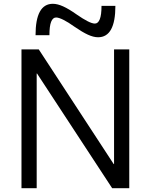

<svg xmlns="http://www.w3.org/2000/svg" viewBox="-20 -990 793 1010"><path d="M93 0V-730H184L578 -127H580V-730H660V0H570L175 -603H173V0ZM496 -794Q472 -794 442.5 -807.5Q413 -821 371 -850Q339 -873 314 -885.5Q289 -898 275 -898Q258 -898 249 -875.5Q240 -853 240 -805H167Q167 -970 258 -970Q282 -970 312 -956.5Q342 -943 383 -914Q416 -891 440.5 -878.5Q465 -866 479 -866Q496 -866 505 -889Q514 -912 514 -959H587Q587 -794 496 -794Z"/></svg>

Font: M PLUS 2
Style: Regular
Weight: 400
Designer: Coji Morishita
Foundry: UNDERFOREST DESIGN
Version: Version 1.001